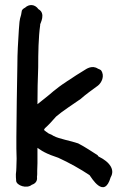

<svg xmlns="http://www.w3.org/2000/svg" viewBox="-20 -725 514 774"><path d="M44 -21C44 -14 44 -7 45 1V4C47 23 88 37 108 20C127 14 131 0 129 -12C129 -12 130 -18 130 -23V-37C130 -45 131 -55 131 -67V-129C138 -125 146 -118 158 -112C173 -104 196 -95 215 -89C259 -69 305 -43 341 -19C348 -10 400 80 426 -10C447 -45 412 -73 401 -80C391 -88 381 -91 375 -96L374 -99C350 -114 326 -131 295 -147C267 -157 218 -165 196 -177C189 -182 189 -181 176 -187C169 -192 163 -196 157 -201C159 -204 160 -206 161 -208C176 -221 193 -240 206 -255C234 -279 271 -302 305 -326C325 -344 352 -363 375 -380C389 -391 404 -419 387 -442C384 -444 381 -446 375 -448C351 -464 328 -447 320 -442C298 -429 277 -415 256 -401C253 -399 249 -397 244 -393C238 -389 227 -382 218 -375L195 -357C176 -340 152 -322 131 -305C131 -354 132 -406 134 -454C134 -511 135 -574 142 -624V-627C142 -630 166 -671 135 -688C120 -709 97 -709 81 -694C75 -691 70 -687 68 -682L65 -665C58 -644 58 -631 56 -605C53 -558 50 -511 50 -461C48 -370 47 -267 46 -172V-126C46 -110 47 -97 47 -85C47 -73 46 -62 46 -50C46 -41 45 -32 44 -23Z"/></svg>

Font: Scribbler
Style: Blk
Weight: 900
Designer: Mew Too
Foundry: Cannot Into Space Fonts
Version: Version 1.001